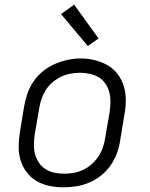

<svg xmlns="http://www.w3.org/2000/svg" viewBox="-20 -790 640 818"><path d="M251 8Q220 8 190.5 2Q161 -4 136 -18.5Q111 -33 93.5 -56.5Q76 -80 67.5 -108Q59 -136 59.5 -166.5Q60 -197 65 -228L83 -338Q88 -366 97.5 -393Q107 -420 123.5 -444Q140 -468 163.5 -487Q187 -506 214 -517.5Q241 -529 268.5 -535Q296 -541 324 -541Q355 -541 384.5 -533.5Q414 -526 439 -511.5Q464 -497 481.5 -474Q499 -451 507.5 -422.5Q516 -394 516 -363.5Q516 -333 510 -302L492 -192Q488 -164 478 -137Q468 -110 451.5 -86Q435 -62 411.5 -43Q388 -24 361 -12.5Q334 -1 306 3.5Q278 8 251 8ZM252 -50Q273 -50 293.5 -53.5Q314 -57 333.5 -66Q353 -75 370 -90Q387 -105 399 -123Q411 -141 418 -161Q425 -181 428 -202L447 -312Q450 -333 450.5 -354.5Q451 -376 446 -396Q441 -416 429.5 -433Q418 -450 401 -460.5Q384 -471 363 -475.5Q342 -480 321 -480Q300 -480 279.5 -476Q259 -472 240 -463Q221 -454 204 -439.5Q187 -425 175.5 -407Q164 -389 157 -369Q150 -349 147 -328L128 -218Q125 -197 124.5 -175.5Q124 -154 129 -134.5Q134 -115 145 -98Q156 -81 173 -70Q190 -59 210.5 -54.5Q231 -50 252 -50ZM354 -594 240 -730 296 -770 400 -626Z"/></svg>

Font: Iosevka Curly Light Extended
Style: Italic
Weight: 300
Width: 7
Italic angle: -9°
Monospace: yes
Designer: Belleve Invis
Foundry: Belleve Invis
Version: Version 11.1.0; ttfautohint (v1.8.3)